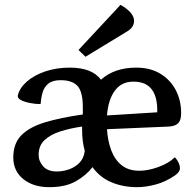

<svg xmlns="http://www.w3.org/2000/svg" viewBox="-20 -840 810 795"><path d="M35 -188Q35 -246 68.5 -280Q102 -314 166.5 -333.5Q231 -353 323 -366V-395Q323 -460 301 -484Q279 -508 231 -508Q198 -508 180.5 -494Q163 -480 156.5 -457.5Q150 -435 148 -409Q127 -409 104 -413.5Q81 -418 66 -426Q51 -434 54 -446Q62 -477 92 -503Q122 -529 168 -544.5Q214 -560 269 -560Q361 -560 398 -510Q454 -560 544 -560Q602 -560 643.5 -535Q685 -510 707.5 -467.5Q730 -425 730 -371Q730 -343 718.5 -330.5Q707 -318 680 -316L423 -305Q426 -257 440.5 -218Q455 -179 483.5 -156Q512 -133 557 -133Q593 -133 636 -148.5Q679 -164 704 -189Q725 -166 725 -143Q725 -128 705 -114Q666 -87 624.5 -76Q583 -65 548 -65Q490 -65 442 -85Q394 -105 363 -148Q337 -114 294 -89.5Q251 -65 184 -65Q118 -65 76.5 -98.5Q35 -132 35 -188ZM140 -199Q140 -172 159 -151Q178 -130 215 -130Q240 -130 265 -138.5Q290 -147 308.5 -165.5Q327 -184 331 -215Q320 -254 320 -302V-316Q271 -309 230 -296Q189 -283 164.5 -260Q140 -237 140 -199ZM423 -362 631 -375Q633 -436 609 -469Q585 -502 532 -502Q483 -502 455.5 -464.5Q428 -427 423 -362ZM505 -709 334 -605 305 -633 479 -820Q538 -786 535 -750Q533 -725 505 -709Z"/></svg>

Font: Gowun Batang
Style: Bold
Weight: 700
Designer: Yanghee Ryu
Foundry: Yanghee Ryu
Version: Version 2.000